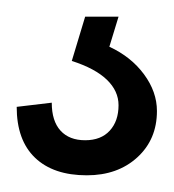

<svg xmlns="http://www.w3.org/2000/svg" viewBox="-20 -20 208 230"><path d="M84 190Q44 190 22 169Q0 148 0 108L42 103Q42 125 52.5 136.5Q63 148 82 148Q101 148 111.5 136.5Q122 125 122 106Q122 89 108 75.5Q94 62 66 53L82 0H122L111 36Q137 48 152.5 69Q168 90 168 113Q168 147 144.5 168.5Q121 190 84 190Z"/></svg>

Font: Pathway Extreme 8pt Thin
Style: Regular
Weight: 100
Designer: Eduardo Rodriguez Tunni
Foundry: Eduardo Rodriguez Tunni
Version: Version 1.000